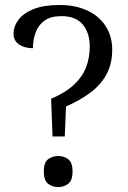

<svg xmlns="http://www.w3.org/2000/svg" viewBox="-20 -744 513 770"><path d="M185 -348Q243.3 -372.7 277.3 -404.8Q311.3 -437 325.7 -475.5Q340 -514 340 -557Q340 -611.7 312 -645.5Q284 -679.3 226.3 -679.3Q183.3 -679.3 158.3 -661.2Q133.3 -643 122.7 -613.3Q112 -583.7 112 -550.7Q78 -550.7 56.2 -565.7Q34.3 -580.7 34.3 -609.7Q34.3 -637.7 53.5 -664Q72.7 -690.3 113.7 -707.2Q154.7 -724 219.7 -724Q281.7 -724 329.2 -702.2Q376.7 -680.3 403.3 -639.8Q430 -599.3 430 -544.3Q430 -490 408.5 -448.5Q387 -407 345.7 -375Q304.3 -343 244.7 -317L239.7 -196.7H190.7ZM213.7 6.3Q189.7 6.3 172.7 -7.2Q155.7 -20.7 155.7 -56.3Q155.7 -92.3 172.7 -105.3Q189.7 -118.3 213.7 -118.3Q236.7 -118.3 253.8 -105.3Q271 -92.3 271 -56.3Q271 -20.7 253.8 -7.2Q236.7 6.3 213.7 6.3Z"/></svg>

Font: Noto Serif Hentaigana ExtraLight
Style: Regular
Weight: 200
Designer: Kazuhiro Yamada
Foundry: nipponia
Version: Version 1.000